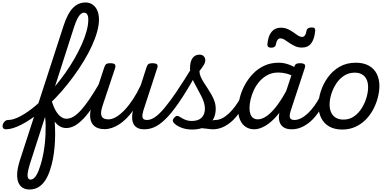

<svg xmlns="http://www.w3.org/2000/svg" viewBox="-207 -1024 3122 1546"><path d="M-158 17Q-177 17 -183 5.5Q-189 -6 -185 -20.5Q-181 -35 -169 -46.5Q-157 -58 -140 -58Q-119 -58 -94 -66Q-69 -74 -41 -89Q-13 -104 18 -125.5Q49 -147 81 -174Q113 -201 145 -231Q191 -275 235 -327.5Q279 -380 319 -436.5Q359 -493 392.5 -551.5Q426 -610 451 -666Q476 -722 490 -773Q504 -824 504 -866Q504 -888 517 -898Q530 -908 547 -907Q564 -906 577 -895.5Q590 -885 590 -866Q590 -822 575 -768Q560 -714 532.5 -654Q505 -594 467 -531.5Q429 -469 384 -407.5Q339 -346 289 -288.5Q239 -231 186 -182Q148 -147 110 -116.5Q72 -86 35 -61.5Q-2 -37 -36.5 -19.5Q-71 -2 -101.5 7.5Q-132 17 -158 17ZM29 502Q2 502 -20.5 490Q-43 478 -56.5 451Q-70 424 -69 379Q-68 334 -47 267L305 -817Q337 -916 380 -960Q423 -1004 482 -1004Q515 -1004 539.5 -986.5Q564 -969 577 -938.5Q590 -908 590 -866Q590 -847 577 -838Q564 -829 547 -829Q530 -829 517 -838Q504 -847 504 -866Q504 -883 500.5 -895.5Q497 -908 489.5 -915Q482 -922 469 -922Q456 -922 443 -911Q430 -900 416.5 -874.5Q403 -849 388 -802L204 -229Q215 -189 222.5 -142Q230 -95 233.5 -44.5Q237 6 237 57.5Q237 109 232.5 159Q228 209 219.5 254Q211 299 198 338Q184 385 161.5 422Q139 459 106.5 480.5Q74 502 29 502ZM39 422Q50 422 59.5 416Q69 410 77.5 399Q86 388 94 372Q102 356 109 335Q120 306 128.5 273Q137 240 143.5 204.5Q150 169 154 132Q158 95 159.5 57.5Q161 20 160.5 -15.5Q160 -51 156 -83L37 286Q13 362 15 392Q17 422 39 422Z M326 7Q298 7 273.5 -7.5Q249 -22 229 -51.5Q209 -81 193 -125.5Q177 -170 167 -229Q163 -247 171 -254Q179 -261 189 -258.5Q199 -256 201 -243Q213 -192 231.5 -152.5Q250 -113 275 -90.5Q300 -68 328 -68Q357 -68 386.5 -86Q416 -104 448 -140Q480 -176 516.5 -230Q553 -284 594 -355Q600 -364 607.5 -361Q615 -358 621.5 -349Q628 -340 630 -328.5Q632 -317 627 -307Q583 -228 543.5 -169Q504 -110 467.5 -71Q431 -32 396 -12.5Q361 7 326 7Z M635 16Q584 16 554.5 -7.5Q525 -31 519.5 -75.5Q514 -120 534 -182L633 -483Q640 -503 649.5 -509Q659 -515 678 -515Q710 -515 718 -505.5Q726 -496 720 -476L618 -170Q607 -137 607 -112.5Q607 -88 621 -75.5Q635 -63 667 -63Q696 -63 729.5 -83Q763 -103 797.5 -139.5Q832 -176 865 -226.5Q898 -277 926 -337L973 -483Q980 -503 989.5 -509Q999 -515 1018 -515Q1049 -515 1057.5 -505.5Q1066 -496 1059 -476L951 -145Q935 -96 941 -77Q947 -58 976 -58Q990 -58 996.5 -46.5Q1003 -35 1001 -20.5Q999 -6 987.5 5.5Q976 17 955 17Q920 17 899.5 5.5Q879 -6 869 -24.5Q859 -43 857.5 -65.5Q856 -88 859 -111L864 -133Q838 -97 810 -69.5Q782 -42 753 -23Q724 -4 694 6Q664 16 635 16Z M957 17Q938 17 932 5.5Q926 -6 930 -20.5Q934 -35 946.5 -46.5Q959 -58 978 -58Q1007 -58 1040.5 -80.5Q1074 -103 1117 -154Q1160 -205 1217 -289.5Q1274 -374 1349 -497Q1357 -510 1371.5 -507.5Q1386 -505 1396 -494.5Q1406 -484 1398 -471Q1322 -334 1261.5 -240.5Q1201 -147 1150 -90.5Q1099 -34 1052.5 -8.5Q1006 17 957 17Z M1508 17Q1489 17 1467.5 13.5Q1446 10 1421 8.5Q1396 7 1363 13L1389 -14Q1420 -28 1447.5 -37.5Q1475 -47 1496 -52.5Q1517 -58 1530 -58Q1539 -58 1541.5 -46.5Q1544 -35 1540.5 -20.5Q1537 -6 1528.5 5.5Q1520 17 1508 17ZM1340 19Q1290 19 1252 3.5Q1214 -12 1196 -31Q1184 -43 1184.5 -54Q1185 -65 1198 -79Q1210 -91 1220 -91Q1230 -91 1244 -81Q1260 -70 1284 -60Q1308 -50 1337 -50Q1390 -50 1416.5 -76.5Q1443 -103 1443 -150Q1443 -175 1434.5 -201Q1426 -227 1412 -254Q1398 -281 1383 -308.5Q1368 -336 1354 -363.5Q1340 -391 1331.5 -418.5Q1323 -446 1323 -472Q1323 -529 1343.5 -556.5Q1364 -584 1399 -584Q1422 -584 1434 -570.5Q1446 -557 1446 -539Q1446 -521 1433.5 -500Q1421 -479 1399 -452Q1399 -430 1408.5 -407.5Q1418 -385 1433 -361.5Q1448 -338 1464.5 -313Q1481 -288 1496 -261.5Q1511 -235 1520.5 -207Q1530 -179 1530 -148Q1530 -70 1478 -25.5Q1426 19 1340 19Z M1507 17Q1493 17 1486.5 5.5Q1480 -6 1482.5 -20.5Q1485 -35 1496.5 -46.5Q1508 -58 1529 -58Q1555 -58 1582.5 -72Q1610 -86 1637 -111.5Q1664 -137 1689.5 -172Q1715 -207 1737 -250Q1744 -264 1757 -263.5Q1770 -263 1779 -253Q1788 -243 1783 -229Q1756 -170 1725 -124Q1694 -78 1659 -47Q1624 -16 1586 0.5Q1548 17 1507 17Z M1841 17Q1801 17 1772 -2Q1743 -21 1727 -56.5Q1711 -92 1711 -141Q1711 -186 1724 -237.5Q1737 -289 1763.5 -338.5Q1790 -388 1829 -429Q1868 -470 1920 -494.5Q1972 -519 2037 -519Q2079 -519 2121 -503.5Q2163 -488 2196 -463L2181 -394Q2137 -422 2102 -431Q2067 -440 2034 -440Q1986 -440 1948.5 -420.5Q1911 -401 1883 -369Q1855 -337 1837 -298.5Q1819 -260 1810.5 -222Q1802 -184 1802 -153Q1802 -125 1809.5 -104.5Q1817 -84 1832.5 -73.5Q1848 -63 1869 -63Q1905 -63 1945.5 -93Q1986 -123 2028.5 -181Q2071 -239 2113 -321L2140 -279Q2089 -171 2035 -106Q1981 -41 1931.5 -12Q1882 17 1841 17ZM2142 17Q2102 17 2079 2.5Q2056 -12 2046.5 -36Q2037 -60 2039 -89.5Q2041 -119 2051 -151L2161 -483Q2168 -503 2177.5 -509Q2187 -515 2206 -515Q2237 -515 2245.5 -505.5Q2254 -496 2247 -476L2138 -145Q2121 -96 2127.5 -77Q2134 -58 2163 -58Q2177 -58 2183.5 -46.5Q2190 -35 2188 -20.5Q2186 -6 2174.5 5.5Q2163 17 2142 17Z M2142 17Q2128 17 2121.5 5.5Q2115 -6 2117.5 -20.5Q2120 -35 2131.5 -46.5Q2143 -58 2164 -58Q2190 -58 2217.5 -72Q2245 -86 2272 -111.5Q2299 -137 2324.5 -172Q2350 -207 2372 -250Q2379 -264 2392 -263.5Q2405 -263 2414 -253Q2423 -243 2418 -229Q2391 -170 2360 -124Q2329 -78 2294 -47Q2259 -16 2221 0.5Q2183 17 2142 17Z M1976 -640Q1944 -640 1946 -668Q1952 -734 1979.5 -767.5Q2007 -801 2053 -801Q2085 -801 2109.5 -790Q2134 -779 2154 -764.5Q2174 -750 2191.5 -738.5Q2209 -727 2227 -727Q2239 -727 2248 -739Q2257 -751 2261 -776Q2266 -803 2304 -803Q2320 -803 2326 -796.5Q2332 -790 2331 -776Q2325 -710 2299 -675.5Q2273 -641 2225 -641Q2193 -641 2168.5 -652.5Q2144 -664 2123.5 -678Q2103 -692 2085.5 -703.5Q2068 -715 2050 -715Q2037 -715 2027.5 -702Q2018 -689 2014 -664Q2012 -652 2002.5 -646Q1993 -640 1976 -640Z M2548 19Q2486 19 2443 -6Q2400 -31 2378.5 -75.5Q2357 -120 2357 -176Q2357 -229 2376 -288.5Q2395 -348 2432.5 -400.5Q2470 -453 2526.5 -486Q2583 -519 2658 -519Q2720 -519 2762.5 -495.5Q2805 -472 2826.5 -429.5Q2848 -387 2848 -331Q2848 -291 2836.5 -243.5Q2825 -196 2801.5 -149.5Q2778 -103 2742 -65Q2706 -27 2657.5 -4Q2609 19 2548 19ZM2558 -61Q2607 -61 2644 -87Q2681 -113 2706 -153.5Q2731 -194 2744 -238.5Q2757 -283 2757 -321Q2757 -360 2744 -386Q2731 -412 2707 -425.5Q2683 -439 2650 -439Q2600 -439 2562 -413.5Q2524 -388 2498.5 -348Q2473 -308 2460 -264Q2447 -220 2447 -183Q2447 -144 2460.5 -116.5Q2474 -89 2499 -75Q2524 -61 2558 -61Z"/></svg>

Font: Playwrite CZ
Style: Regular
Weight: 400
Designer: Veronika Burian, José Scaglione
Foundry: TypeTogether
Version: Version 1.002